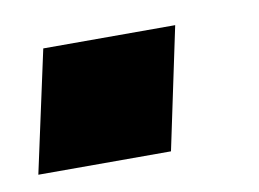

<svg xmlns="http://www.w3.org/2000/svg" viewBox="-54 -212 348 258"><g transform="rotate(-10 119.5 -83.0)"><path d="M17 -166H197L162 0H-19Z"/></g></svg>

Font: Decalotype ExtraBold Italic
Style: Regular
Weight: 800
Italic angle: -12°
Designer: Alfredo Marco Pradil
Foundry: Alfredo Marco Pradil
Version: Version 1.0